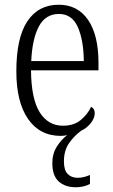

<svg xmlns="http://www.w3.org/2000/svg" viewBox="-20 -564 479 811"><path d="M301 227Q255 227 228 202.5Q201 178 201 125Q201 85 220.5 54.5Q240 24 264 7Q258 8 251 9Q244 10 237 10Q148 10 98.5 -61.5Q49 -133 49 -263Q49 -404 95.5 -474Q142 -544 228 -544Q308 -544 352 -480Q396 -416 396 -298V-267H111Q112 -147 147.5 -90Q183 -33 246 -33Q292 -33 321 -57Q350 -81 365 -113Q371 -110 375.5 -103.5Q380 -97 380 -85Q380 -65 363.5 -44Q347 -23 323 -12Q293 10 271.5 41Q250 72 250 118Q250 155 266 171Q282 187 308 187Q333 187 360 175V213Q347 220 331.5 223.5Q316 227 301 227ZM334 -306Q333 -395 308.5 -450Q284 -505 229 -505Q172 -505 144 -452Q116 -399 112 -306Z"/></svg>

Font: Noto Serif Condensed Light
Style: Regular
Weight: 300
Width: 3
Designer: Monotype Design Team
Foundry: Monotype Imaging Inc.
Version: Version 2.013